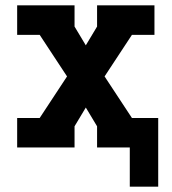

<svg xmlns="http://www.w3.org/2000/svg" viewBox="-20 -550 640 716"><path d="M464 146V0H342V-79L300 -149L258 -79V0H44V-110H128L230 -265L128 -420H44V-530H258V-451L300 -381L342 -451V-530H556V-420H472L370 -265L472 -110H570V146Z"/></svg>

Font: Iosevka Slab XBdEx
Style: Regular
Weight: 800
Width: 7
Monospace: yes
Designer: Belleve Invis
Foundry: Belleve Invis
Version: Version 11.1.0; ttfautohint (v1.8.3)